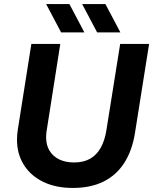

<svg xmlns="http://www.w3.org/2000/svg" viewBox="-20 -917 757 949"><path d="M340 12Q256 12 194 -18Q132 -48 98 -102Q64 -156 64 -227Q64 -239 65 -251Q66 -263 68 -276L135 -700H278L210 -267Q209 -260 208.5 -252.5Q208 -245 208 -238Q208 -199 225.5 -171Q243 -143 274 -128.5Q305 -114 346 -114Q393 -114 425.5 -132.5Q458 -151 478 -187Q498 -223 506 -274L574 -700H717L647 -259Q633 -172 594 -111.5Q555 -51 491.5 -19.5Q428 12 340 12ZM460 -757 386 -897H501L575 -757ZM282 -757 208 -897H323L397 -757Z"/></svg>

Font: MuseoModerno SemiBold
Style: Italic
Weight: 600
Italic angle: -9°
Designer: Pablo Cosgaya, Héctor Gatti, Marcela Romero, and the Authors of The MuseoModerno Project.
Foundry: Omnibus-Type Team
Version: Version 1.003